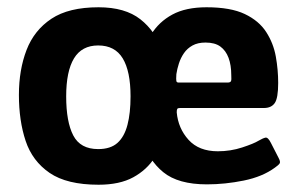

<svg xmlns="http://www.w3.org/2000/svg" viewBox="-20 -500 818 528"><path d="M251 8Q164 8 116.5 -24.5Q69 -57 50.5 -112.5Q32 -168 32 -239Q32 -308 53 -362.5Q74 -417 121.5 -448.5Q169 -480 251 -480Q324 -480 366 -447Q408 -414 426.5 -359.5Q445 -305 445 -239Q445 -190 436 -145.5Q427 -101 405.5 -67Q384 -33 346.5 -12.5Q309 8 251 8ZM250 -90Q284 -90 303 -107Q322 -124 330.5 -156.5Q339 -189 339 -235Q339 -304 317.5 -339.5Q296 -375 250 -375Q205 -375 183.5 -339.5Q162 -304 162 -235Q162 -165 181.5 -127.5Q201 -90 250 -90ZM357 -237Q357 -284 365.5 -327Q374 -370 395.5 -405Q417 -440 454 -460Q491 -480 548 -480Q614 -480 653 -461.5Q692 -443 712 -412Q732 -381 738.5 -344.5Q745 -308 745 -272Q745 -230 735.5 -216.5Q726 -203 706 -203H475Q469 -203 467.5 -200.5Q466 -198 466 -191Q470 -147 498.5 -115.5Q527 -84 579 -84Q614 -84 646 -94.5Q678 -105 691 -113Q703 -120 710 -121.5Q717 -123 725 -107L746 -66Q752 -55 749 -50.5Q746 -46 736 -39Q702 -14 650.5 -3.5Q599 7 549 7Q470 7 429 -26.5Q388 -60 372.5 -115Q357 -170 357 -237ZM616 -293Q616 -321 608.5 -341Q601 -361 586 -372Q571 -383 545 -383Q524 -383 509.5 -375Q495 -367 486 -354Q477 -341 472 -325.5Q467 -310 465 -296Q464 -281 465 -277Q466 -273 471 -273Q504 -273 538 -273Q572 -273 606 -273Q613 -273 615 -276.5Q617 -280 616 -293Z"/></svg>

Font: Glory Thin
Style: Bold
Weight: 700
Version: Version 1.011